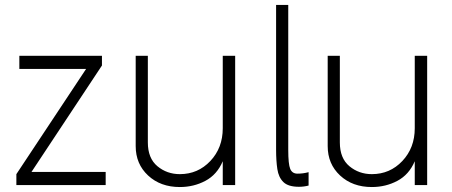

<svg xmlns="http://www.w3.org/2000/svg" viewBox="-20 -749 1822 774"><path d="M406 -3H46V-47L327 -471H58V-524H391V-485L107 -56H406Z M705 5Q627 5 577 -41.5Q527 -88 527 -160V-524H576V-175Q576 -111 614.5 -79Q653 -47 705 -47Q778 -47 828 -100Q878 -153 878 -232V-524H928V-3H878V-99Q855 -45 808 -20Q761 5 705 5Z M1185 4Q1142 4 1122.5 -15Q1103 -34 1098 -67.5Q1093 -101 1093 -145V-729H1142V-145Q1142 -87 1150 -68Q1158 -49 1179 -49Q1203 -49 1224 -55V-1Q1205 4 1185 4Z M1479 5Q1401 5 1351 -41.5Q1301 -88 1301 -160V-524H1350V-175Q1350 -111 1388.5 -79Q1427 -47 1479 -47Q1552 -47 1602 -100Q1652 -153 1652 -232V-524H1702V-3H1652V-99Q1629 -45 1582 -20Q1535 5 1479 5Z"/></svg>

Font: LXGW 975 Gothic SC 200W
Style: Regular
Weight: 200
Version: Version 2.01;February 25, 2021